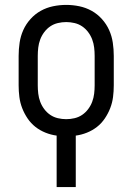

<svg xmlns="http://www.w3.org/2000/svg" viewBox="-20 -548 540 783"><path d="M211 215V5Q188 2 165.5 -7Q143 -16 124.5 -30.5Q106 -45 92.5 -65Q79 -85 70.5 -107Q62 -129 59 -152.5Q56 -176 56 -200V-320Q56 -347 60 -374Q64 -401 75 -425.5Q86 -450 104.5 -470.5Q123 -491 146.5 -504Q170 -517 196.5 -522.5Q223 -528 250 -528Q277 -528 303.5 -522.5Q330 -517 353.5 -504Q377 -491 395.5 -470.5Q414 -450 425 -425.5Q436 -401 440 -374Q444 -347 444 -320V-200Q444 -176 441 -152.5Q438 -129 429.5 -107Q421 -85 407.5 -65Q394 -45 375.5 -30.5Q357 -16 334.5 -7Q312 2 289 5V215ZM250 -62Q267 -62 284 -66Q301 -70 315 -79.5Q329 -89 339.5 -103Q350 -117 356 -133Q362 -149 364 -166Q366 -183 366 -200V-320Q366 -337 364 -354Q362 -371 356 -387Q350 -403 339.5 -417Q329 -431 315 -440.5Q301 -450 284 -454Q267 -458 250 -458Q233 -458 216 -454Q199 -450 185 -440.5Q171 -431 160.5 -417Q150 -403 144 -387Q138 -371 136 -354Q134 -337 134 -320V-200Q134 -183 136 -166Q138 -149 144 -133Q150 -117 160.5 -103Q171 -89 185 -79.5Q199 -70 216 -66Q233 -62 250 -62Z"/></svg>

Font: Iosevka MaddieWtf
Style: Regular
Weight: 400
Monospace: yes
Designer: Belleve Invis
Foundry: Belleve Invis
Version: Version 31.3.0; ttfautohint (v1.8.3)